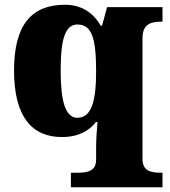

<svg xmlns="http://www.w3.org/2000/svg" viewBox="-20 -566 713 807"><path d="M278 221H663V160H659C615 160 579 154 579 102V-406C579 -466 616 -475 659 -475H663V-536H430L409 -458H403C372 -513 322 -546 253 -546C113 -546 39 -462 39 -270C39 -77 113 10 240 10C312 10 356 -18 383 -53H390C387 -23 384 20 384 56V105C384 154 347 160 304 160H278ZM305 -71C254 -71 235 -143 235 -269C235 -403 254 -463 306 -463C366 -463 384 -404 384 -267C384 -144 366 -71 305 -71Z"/></svg>

Font: Noto Serif Thai Black
Style: Regular
Weight: 900
Designer: Monotype Design Team
Foundry: Monotype Imaging Inc.
Version: Version 2.002